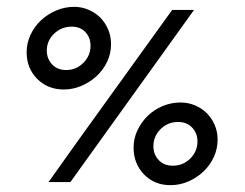

<svg xmlns="http://www.w3.org/2000/svg" viewBox="-20 -533 717 562"><path d="M429 -105Q429 -81 444.5 -64.5Q460 -48 486 -48Q516 -48 537 -69Q558 -90 558 -119Q558 -143 542.5 -159.5Q527 -176 501 -176Q471 -176 450 -155Q429 -134 429 -105ZM479 9Q432 9 401.5 -22.5Q371 -54 371 -101Q371 -128 382.5 -152Q394 -176 412.5 -194Q431 -212 456 -222.5Q481 -233 508 -233Q531 -233 551 -224.5Q571 -216 585.5 -201.5Q600 -187 608.5 -167Q617 -147 617 -125Q617 -97 605.5 -72.5Q594 -48 574.5 -30Q555 -12 530.5 -1.5Q506 9 479 9ZM117 -385Q117 -361 132.5 -344.5Q148 -328 174 -328Q203 -328 224 -349Q245 -370 245 -399Q245 -423 230 -439Q215 -455 190 -455Q160 -455 138.5 -434.5Q117 -414 117 -385ZM167 -271Q120 -271 89 -302Q58 -333 58 -380Q58 -407 69.5 -431.5Q81 -456 100.5 -474Q120 -492 145 -502.5Q170 -513 197 -513Q219 -513 239 -504.5Q259 -496 273.5 -481.5Q288 -467 296.5 -447Q305 -427 305 -404Q305 -376 293.5 -352Q282 -328 262.5 -310Q243 -292 218 -281.5Q193 -271 167 -271ZM122 0Q212 -127 302.5 -252Q393 -377 484 -504H548Q457 -377 367 -252Q277 -127 186 0Z"/></svg>

Font: Josefin Sans
Style: Italic
Weight: 400
Italic angle: -7.5°
Designer: Santiago Orozco
Foundry: Typemade